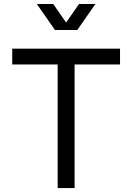

<svg xmlns="http://www.w3.org/2000/svg" viewBox="-20 -954 671 974"><path d="M42 -627H272.5V0H358.4V-627H588.9V-707H42ZM167 -933.6 258.8 -801.8H372.1L463.9 -933.6H380.9L315.4 -839.8L250 -933.6Z"/></svg>

Font: Wanted Sans
Style: Regular
Weight: 400
Designer: Original Design by Kil Hyung-jin and Kang Hanbin, Wanted Lab, Inc; Hangeul from Source Han Sans by Jang Soo-young and Ka
Foundry: Wanted Lab, Inc.
Version: Version 1.001;Glyphs 3.2 (3227)